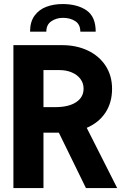

<svg xmlns="http://www.w3.org/2000/svg" viewBox="-20 -954 640 974"><path d="M48 -725H295Q367.5 -725 425.2 -697.8Q483 -670.5 515.8 -620.2Q548.5 -570 548.5 -503.5Q548.5 -433.5 514.8 -382.5Q481 -331.5 420 -305.5L574.5 0H416L278.5 -281H200.5V0H48ZM404 -504.5Q404 -532 388.2 -553.2Q372.5 -574.5 344.5 -586.5Q316.5 -598.5 281 -598.5H200.5V-410.5H260Q328 -410.5 366 -435.5Q404 -460.5 404 -504.5ZM465.5 -793.5H387.5Q387.5 -830 361.8 -846.8Q336 -863.5 299.5 -863.5Q266 -863.5 240.5 -846.2Q215 -829 215 -793.5H132.5Q132.5 -843.5 155.5 -874.8Q178.5 -906 215.8 -919.8Q253 -933.5 297.5 -933.5Q372 -933.5 418.8 -901.5Q465.5 -869.5 465.5 -793.5Z"/></svg>

Font: JuliaMono ExtraBold
Style: Regular
Weight: 800
Monospace: yes
Designer: cormullion
Foundry: corm
Version: Version 0.055; ttfautohint (v1.8.4)